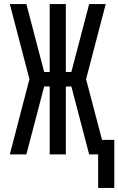

<svg xmlns="http://www.w3.org/2000/svg" viewBox="-20 -755 579 939"><path d="M460 164V0H416L329 -332H302V0H223V-332H196L109 0H28L124 -368L28 -735H109L196 -403H223V-735H302V-403H329L416 -735H497L401 -368L479 -71H539V164Z"/></svg>

Font: Iosevka Pride
Style: Regular
Weight: 400
Monospace: yes
Designer: Belleve Invis
Foundry: Belleve Invis
Version: Version 30.3.1; ttfautohint (v1.8.4)